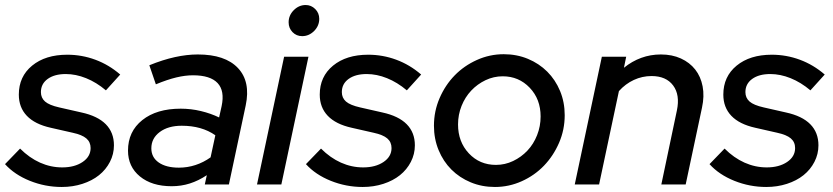

<svg xmlns="http://www.w3.org/2000/svg" viewBox="-35 -735 3319 765"><path d="M-15 -81 45 -143Q82 -106 124.5 -87Q167 -68 213 -68Q262 -68 294 -89.5Q326 -111 326 -145Q326 -169 309 -183.5Q292 -198 255 -206L167 -226Q104 -240 72 -273.5Q40 -307 40 -358Q40 -430 93 -473.5Q146 -517 233 -517Q291 -517 345 -497Q399 -477 444 -438L387 -375Q349 -407 308 -423.5Q267 -440 227 -440Q182 -440 155 -420.5Q128 -401 128 -368Q128 -345 144.5 -330.5Q161 -316 201 -307L289 -287Q354 -273 386.5 -240Q419 -207 419 -156Q419 -121 403 -90Q387 -59 359.5 -37Q332 -15 293.5 -2.5Q255 10 211 10Q145 10 84 -14.5Q23 -39 -15 -81Z M649 7Q570 7 522.5 -32Q475 -71 475 -135Q475 -211 532 -256.5Q589 -302 685 -302Q726 -302 765.5 -292.5Q805 -283 838 -267L848 -312Q861 -373 832 -404Q803 -435 734 -435Q703 -435 667.5 -426.5Q632 -418 586 -399L560 -475Q614 -497 662 -507.5Q710 -518 753 -518Q862 -518 913 -464Q964 -410 944 -315L877 0H781L789 -37Q756 -15 721.5 -4Q687 7 649 7ZM568 -144Q568 -108 597.5 -87.5Q627 -67 678 -67Q712 -67 744 -77.5Q776 -88 804 -108L823 -196Q796 -215 762.5 -224.5Q729 -234 689 -234Q635 -234 601.5 -209Q568 -184 568 -144Z M1169 -591Q1146 -591 1130.5 -607Q1115 -623 1115 -646Q1115 -674 1135.5 -694.5Q1156 -715 1183 -715Q1205 -715 1221 -699Q1237 -683 1237 -660Q1237 -632 1216.5 -611.5Q1196 -591 1169 -591ZM1194 -509 1086 0H989L1097 -509Z M1184 -81 1244 -143Q1281 -106 1323.5 -87Q1366 -68 1412 -68Q1461 -68 1493 -89.5Q1525 -111 1525 -145Q1525 -169 1508 -183.5Q1491 -198 1454 -206L1366 -226Q1303 -240 1271 -273.5Q1239 -307 1239 -358Q1239 -430 1292 -473.5Q1345 -517 1432 -517Q1490 -517 1544 -497Q1598 -477 1643 -438L1586 -375Q1548 -407 1507 -423.5Q1466 -440 1426 -440Q1381 -440 1354 -420.5Q1327 -401 1327 -368Q1327 -345 1343.5 -330.5Q1360 -316 1400 -307L1488 -287Q1553 -273 1585.5 -240Q1618 -207 1618 -156Q1618 -121 1602 -90Q1586 -59 1558.5 -37Q1531 -15 1492.5 -2.5Q1454 10 1410 10Q1344 10 1283 -14.5Q1222 -39 1184 -81Z M1694 -234Q1694 -292 1716.5 -344Q1739 -396 1776.5 -434.5Q1814 -473 1865 -496Q1916 -519 1972 -519Q2024 -519 2068.5 -500.5Q2113 -482 2145.5 -449.5Q2178 -417 2196.5 -372.5Q2215 -328 2215 -276Q2215 -218 2192.5 -166Q2170 -114 2132.5 -75Q2095 -36 2044 -13Q1993 10 1937 10Q1885 10 1840.5 -8.5Q1796 -27 1763.5 -59.5Q1731 -92 1712.5 -137Q1694 -182 1694 -234ZM1941 -78Q1977 -78 2009.5 -93.5Q2042 -109 2066.5 -135Q2091 -161 2105 -196.5Q2119 -232 2119 -271Q2119 -340 2075.5 -385.5Q2032 -431 1968 -431Q1932 -431 1899.5 -415.5Q1867 -400 1842.5 -374Q1818 -348 1804 -313Q1790 -278 1790 -239Q1790 -170 1833 -124Q1876 -78 1941 -78Z M2255 0 2363 -509H2460L2451 -465Q2483 -491 2520 -504.5Q2557 -518 2598 -518Q2643 -518 2678 -502Q2713 -486 2735 -458Q2757 -430 2764.5 -391Q2772 -352 2762 -306L2697 0H2600L2662 -295Q2675 -357 2647 -394.5Q2619 -432 2561 -432Q2524 -432 2490.5 -416.5Q2457 -401 2431 -372L2352 0Z M2792 -81 2852 -143Q2889 -106 2931.5 -87Q2974 -68 3020 -68Q3069 -68 3101 -89.5Q3133 -111 3133 -145Q3133 -169 3116 -183.5Q3099 -198 3062 -206L2974 -226Q2911 -240 2879 -273.5Q2847 -307 2847 -358Q2847 -430 2900 -473.5Q2953 -517 3040 -517Q3098 -517 3152 -497Q3206 -477 3251 -438L3194 -375Q3156 -407 3115 -423.5Q3074 -440 3034 -440Q2989 -440 2962 -420.5Q2935 -401 2935 -368Q2935 -345 2951.5 -330.5Q2968 -316 3008 -307L3096 -287Q3161 -273 3193.5 -240Q3226 -207 3226 -156Q3226 -121 3210 -90Q3194 -59 3166.5 -37Q3139 -15 3100.5 -2.5Q3062 10 3018 10Q2952 10 2891 -14.5Q2830 -39 2792 -81Z"/></svg>

Font: Red Hat Display Medium
Style: Italic
Weight: 500
Italic angle: -12°
Designer: Pentagram / MCKL
Foundry: Pentagram / MCKL
Version: Version 1.003; Red Hat Display Medium Italic